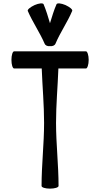

<svg xmlns="http://www.w3.org/2000/svg" viewBox="-20 -1105 579 1141"><path d="M310 -846C338 -913 381 -973 409 -1040C413 -1048 395 -1063 369 -1075C343 -1086 320 -1088 316 -1080C300 -1044 289 -1005 277 -967C266 -1005 254 -1044 239 -1080C235 -1088 211 -1086 186 -1075C160 -1063 142 -1048 145 -1040C174 -973 216 -913 245 -846C250 -834 263 -829 277 -831C291 -829 305 -834 310 -846ZM64 -698H228C232 -590 242 -483 242 -375C242 -250 227 -125 227 0C227 9 249 16 277 16C305 16 328 9 328 0C328 -125 313 -250 313 -375C313 -483 323 -590 327 -698H491C499 -698 507 -721 507 -749C507 -777 499 -800 491 -800H64C55 -800 48 -777 48 -749C48 -721 55 -698 64 -698Z"/></svg>

Font: Nupuram Condensed Medium
Style: Regular
Weight: 500
Width: 3
Designer: Santhosh Thottingal (santhosh.thottingal@gmail.com)
Foundry: SMC
Version: Version 1.000